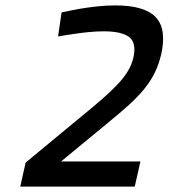

<svg xmlns="http://www.w3.org/2000/svg" viewBox="-20 -691 624 711"><path d="M55 0 75 -89 289 -266Q327 -297 358 -324Q389 -351 413 -376Q437 -401 452.5 -426Q468 -451 474 -478Q486 -532 458.5 -553.5Q431 -575 364 -575Q337 -575 307 -572Q277 -569 252 -565Q223 -561 195 -556L208 -645Q240 -652 273 -658Q302 -663 337 -667Q372 -671 407 -671Q515 -671 556.5 -627.5Q598 -584 577 -490Q568 -452 553 -421.5Q538 -391 514.5 -362Q491 -333 458.5 -303.5Q426 -274 383 -239L206 -93H500L479 0Z"/></svg>

Font: Panefresco 600wt
Style: Italic
Weight: 600
Foundry: Campivisivi & Chank Co
Version: Version 1.000